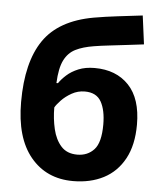

<svg xmlns="http://www.w3.org/2000/svg" viewBox="-54 -812 731 870"><g transform="rotate(5 311.0 -377.5)"><path d="M45 -327Q45 -508 113.5 -608Q182 -708 340 -736Q392 -745 447 -751.5Q502 -758 560 -765L577 -635Q543 -631 502.5 -626Q462 -621 422 -616.5Q382 -612 352 -607Q302 -599 269 -582.5Q236 -566 218 -530Q200 -494 197 -426H204Q216 -444 237.5 -463.5Q259 -483 290.5 -496Q322 -509 364 -509Q462 -509 519.5 -448.5Q577 -388 577 -270Q577 -177 543 -114.5Q509 -52 449 -21Q389 10 310 10Q189 10 117 -77Q45 -164 45 -327ZM319 -111Q366 -111 395.5 -143Q425 -175 425 -257Q425 -322 403.5 -360.5Q382 -399 329 -399Q297 -399 269.5 -383.5Q242 -368 223 -348Q204 -328 197 -315Q197 -264 208 -217Q219 -170 245.5 -140.5Q272 -111 319 -111Z"/></g></svg>

Font: Noto Sans
Style: Bold
Weight: 700
Designer: Monotype Design Team
Foundry: Monotype Imaging Inc.
Version: Version 2.000;GOOG;noto-source:20170915:90ef993387c0; ttfaut